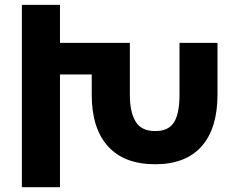

<svg xmlns="http://www.w3.org/2000/svg" viewBox="-20 -777 981 797"><path d="M725.1 -599.1H882.8V-383.8Q882.8 -244.1 816.9 -169.7Q751 -95.2 624 -95.2Q495.6 -95.2 428.2 -169.7Q360.8 -244.1 360.8 -383.8V-467.8H229V0H70.8V-756.8H229V-599.1H519V-383.8Q519 -311.5 543 -272.2Q566.9 -232.9 624 -232.9Q679.2 -232.9 702.1 -269Q725.1 -305.2 725.1 -383.8Z"/></svg>

Font: Montserrat arm SemiBold
Style: Regular
Weight: 600
Designer: Julieta Ulanovsky
Foundry: Julieta Ulanovsky
Version: Version 6.000;PS 006.000;hotconv 1.0.88;makeotf.lib2.5.64775